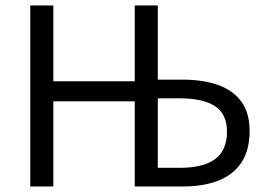

<svg xmlns="http://www.w3.org/2000/svg" viewBox="-20 -676 969 696"><path d="M89.7 0V-656.3H173.2V-381.5H468.4V-656.3H552V-387.3H642.5Q714.6 -387.3 769.2 -368.4Q823.8 -349.5 854.3 -308.4Q884.8 -267.4 884.8 -201.6Q884.8 -131.6 855.2 -86.9Q825.5 -42.3 771.2 -21.1Q716.8 0 643.6 0H468.4V-308.6H173.2V0ZM552 -67.7H633.1Q716.4 -67.7 759.6 -99.2Q802.8 -130.7 802.8 -199.6Q802.8 -262.1 759.6 -290.9Q716.4 -319.6 630.5 -319.6H552Z"/></svg>

Font: Source Sans 3 VF
Style: Regular
Weight: 200
Designer: Paul D. Hunt
Foundry: Adobe
Version: Version 3.046;hotconv 1.0.118;makeotfexe 2.5.65603